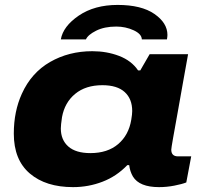

<svg xmlns="http://www.w3.org/2000/svg" viewBox="-20 -748 817 780"><path d="M458 -728Q554.2 -728 607.2 -691.4Q660.2 -654.8 660.2 -606Q660.2 -599.6 658.2 -587.9H556.2Q555.7 -609.9 522.9 -625Q490.2 -640.1 452.1 -640.1Q404.3 -640.1 370.6 -623.3Q336.9 -606.4 329.1 -587.9H227.1Q236.3 -641.1 300 -684.6Q363.8 -728 458 -728ZM276.9 12.2Q166 12.2 101.1 -43.2Q36.1 -98.6 36.1 -205.1Q36.1 -295.4 68.8 -367.2Q107.4 -452.6 183.6 -496.3Q259.8 -540 355 -540Q413.6 -540 463.9 -520.8Q514.2 -501.5 541 -461.9H549.8L587.9 -527.8H744.1L723.1 -411.1Q715.3 -366.2 702.9 -297.4Q690.4 -228.5 683.1 -187Q675.8 -145.5 675.8 -140.1Q675.8 -112.8 703.1 -112.8H756.8L736.8 -6.8Q719.7 0 688.5 6.1Q657.2 12.2 626 12.2Q546.4 12.2 520 -30.8Q507.8 -51.8 504.9 -77.1H497.1Q453.6 -31.7 396.5 -9.8Q339.4 12.2 276.9 12.2ZM347.2 -126Q417 -126 460 -162.6Q502.9 -199.2 513.2 -261.2Q517.1 -284.2 517.1 -296.9Q517.1 -346.2 486.6 -374Q456.1 -401.9 396 -401.9Q328.1 -401.9 285.4 -366.7Q242.7 -331.5 231.9 -272Q227.1 -239.7 227.1 -226.1Q227.1 -179.7 257.6 -152.8Q288.1 -126 347.2 -126Z"/></svg>

Font: Archivo Expanded ExtraBold
Style: Italic
Weight: 800
Width: 7
Italic angle: -10°
Designer: Hector Gatti
Foundry: Omnibus-Type
Version: Version 2.001